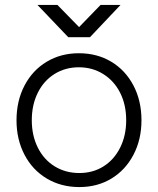

<svg xmlns="http://www.w3.org/2000/svg" viewBox="-20 -747 641 779"><path d="M47 -259Q47 -338 79.5 -400Q112 -462 169.5 -496.5Q227 -531 300 -531Q374 -531 431.5 -496.5Q489 -462 521.5 -400Q554 -338 554 -259Q554 -181 521.5 -119Q489 -57 432 -22.5Q375 12 302 12Q228 12 170 -22.5Q112 -57 79.5 -119Q47 -181 47 -259ZM492 -259Q492 -322 467.5 -370.5Q443 -419 399 -446.5Q355 -474 300 -474Q245 -474 201.5 -447Q158 -420 133.5 -371Q109 -322 109 -259Q109 -197 133.5 -148Q158 -99 202 -72Q246 -45 302 -45Q357 -45 400 -72Q443 -99 467.5 -148Q492 -197 492 -259ZM262 -597 388 -727H469L345 -596H262ZM132 -727H213L340 -597V-596H257Z"/></svg>

Font: 寒蝉端黑体 Light
Style: Regular
Weight: 300
Designer: ChillDuanSans {Warren2060}; 
Source Han Sans {Ryoko NISHIZUKA 西塚涼子 (kana, bopomofo & ideographs); Paul D. Hunt (Latin, G
Foundry: ChillType&Adobe
Version: Version 1.300;Glyphs 3.3 (3306)